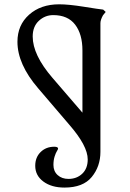

<svg xmlns="http://www.w3.org/2000/svg" viewBox="-20 -683 599 886"><path d="M221.7 -324.2Q130.9 -429.7 130.9 -514.6Q130.9 -560.5 159.2 -586.9Q187.5 -613.3 225.6 -613.3Q293 -613.3 326.7 -569.3Q360.4 -525.4 360.4 -450.2V-163.1ZM443.4 17.6V-576.2Q443.4 -590.8 455.1 -612.3L467.8 -627.9L456.1 -638.7Q436.5 -640.6 366.7 -651.9Q296.9 -663.1 252.9 -663.1Q168 -663.1 114.3 -615.2Q60.5 -567.4 60.5 -490.2Q60.5 -386.7 156.2 -275.4L299.8 -107.4Q384.8 -9.8 384.8 52.7Q384.8 94.7 359.4 118.7Q334 142.6 295.9 142.6Q265.6 142.6 246.1 125Q226.6 107.4 226.6 78.1Q226.6 56.6 231.9 39.6Q237.3 22.5 242.7 14.2Q248 5.9 248 2.9Q248 -5.9 230.5 -5.9Q192.4 -5.9 167.5 18.6Q142.6 43 142.6 82Q142.6 127 180.2 154.8Q217.8 182.6 277.3 182.6Q363.3 182.6 403.3 133.8Q443.4 85 443.4 17.6Z"/></svg>

Font: Kurale
Style: Regular
Weight: 400
Version: 1.0; ttfautohint (v1.3)